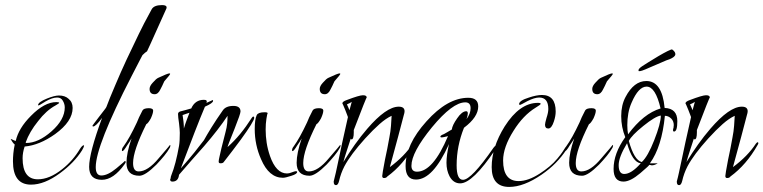

<svg xmlns="http://www.w3.org/2000/svg" viewBox="-20 -708 3006 756"><path d="M102 19Q31 19 31 -73Q31 -87 32.5 -103.5Q34 -120 38 -139Q34 -142 30 -147.5Q26 -153 22 -161Q26 -160 30.5 -157.5Q35 -155 42 -153Q53 -203 102 -252Q155 -306 202 -306Q213 -306 213 -303Q213 -301 199 -293Q162 -273 130 -231Q96 -189 81 -147Q82 -146 82 -146Q82 -146 83 -145Q131 -145 183 -191Q235 -237 235 -285Q235 -299 227 -312Q220 -324 205 -324Q186 -324 160 -309Q135 -293 132 -293Q130 -293 130 -294Q130 -306 165 -320Q195 -332 212 -332Q236 -332 250 -319Q266 -306 266 -283Q266 -230 197 -180Q135 -136 77 -131Q69 -107 69 -85Q69 -2 129 -2Q175 -2 225 -42Q267 -75 295 -122Q304 -136 310 -136Q311 -136 311 -134Q311 -130 303 -116Q272 -67 216 -26Q155 19 102 19Z M381 0Q331 0 331 -51Q331 -106 382 -244Q357 -210 347 -210Q344 -210 344 -213Q344 -214 370 -248Q383 -265 390.5 -274.5Q398 -284 399 -287Q404 -301 413 -323Q422 -345 434 -373Q455 -423 478.5 -473.5Q502 -524 527 -575Q535 -592 547.5 -616Q560 -640 577 -671Q586 -688 618 -688Q636 -688 636 -679Q636 -676 635 -674Q617 -634 581 -554Q577 -546 572 -534Q567 -522 559 -506Q552 -502 541 -491Q541 -491 530 -470Q519 -449 498 -408Q357 -134 357 -50Q357 -17 379 -17Q404 -17 438 -45Q473 -74 471 -74Q475 -74 475 -70Q475 -68 471 -62Q427 0 381 0Z M589 -337Q569 -337 569 -358Q569 -369 581 -382Q588 -390 593.5 -395Q599 -400 604 -402Q640 -419 647 -419Q650 -419 650 -417Q650 -414 627 -388Q626 -387 623 -379.5Q620 -372 612 -357Q603 -337 589 -337ZM529 -16Q478 -16 478 -67Q478 -105 498 -163Q494 -156 489.5 -149Q485 -142 480 -135Q467 -113 462 -113Q460 -113 460 -116Q460 -124 466 -131Q490 -164 519 -226Q522 -234 527.5 -246Q533 -258 541 -273Q546 -282 566 -282Q583 -282 583 -272Q583 -262 574 -242Q563 -222 556 -219Q504 -115 504 -66Q504 -33 526 -33Q562 -33 605 -85Q650 -137 649 -137Q651 -137 651 -134Q651 -133 649 -127Q640 -111 626.5 -94.5Q613 -78 596 -60Q552 -16 529 -16Z M659 7Q650 7 650 -1Q650 -2 650.5 -3Q651 -4 652 -6V-7Q652 -12 655 -19Q672 -61 685 -134Q688 -151 688 -185Q688 -197 685 -222Q683 -235 682 -244Q681 -253 681 -259Q681 -266 689 -269Q697 -271 708 -274Q719 -277 733 -281Q748 -315 783 -315Q798 -315 793 -303Q805 -308 811 -311Q817 -314 817 -314Q819 -314 819 -311Q819 -302 787 -288Q770 -248 746.5 -187.5Q723 -127 692 -45Q723 -80 745.5 -108Q768 -136 783 -156Q794 -176 812.5 -206Q831 -236 857 -273Q869 -291 899 -291Q927 -291 927 -269Q927 -260 904 -202Q876 -133 876 -129Q902 -152 925.5 -180.5Q949 -209 970 -242Q974 -249 978 -249Q981 -249 981 -244Q981 -231 928 -158Q912 -136 895 -114Q878 -92 861 -70Q858 -65 848 -65Q841 -65 841 -72Q841 -77 844 -90Q847 -103 852 -125Q856 -141 860 -156.5Q864 -172 868 -188Q873 -206 874.5 -222Q876 -238 876 -252Q841 -199 784 -133Q759 -105 734.5 -77Q710 -49 685 -20Q682 7 659 7ZM1094 -8Q1039 -8 1008 -81Q983 -137 983 -200Q983 -219 985 -233Q987 -247 991 -255Q997 -266 1022 -266Q1034 -266 1034 -262Q1032 -260 1029 -240Q1026 -221 1026 -198Q1026 -172 1030 -146Q1034 -120 1043 -94Q1067 -25 1110 -25Q1119 -25 1128 -29Q1141 -34 1145 -34Q1150 -34 1150 -31Q1150 -23 1128 -16Q1104 -8 1094 -8ZM704 -202Q709 -219 715 -235Q721 -251 726 -264Q722 -263 715 -260.5Q708 -258 699 -255Q701 -242 702.5 -229Q704 -216 704 -202ZM1034 -262V-260V-262Q1034 -262 1034 -262Z M1259 -337Q1239 -337 1239 -358Q1239 -369 1251 -382Q1258 -390 1263.5 -395Q1269 -400 1274 -402Q1310 -419 1317 -419Q1320 -419 1320 -417Q1320 -414 1297 -388Q1296 -387 1293 -379.5Q1290 -372 1282 -357Q1273 -337 1259 -337ZM1199 -16Q1148 -16 1148 -67Q1148 -105 1168 -163Q1164 -156 1159.5 -149Q1155 -142 1150 -135Q1137 -113 1132 -113Q1130 -113 1130 -116Q1130 -124 1136 -131Q1160 -164 1189 -226Q1192 -234 1197.5 -246Q1203 -258 1211 -273Q1216 -282 1236 -282Q1253 -282 1253 -272Q1253 -262 1244 -242Q1233 -222 1226 -219Q1174 -115 1174 -66Q1174 -33 1196 -33Q1232 -33 1275 -85Q1320 -137 1319 -137Q1321 -137 1321 -134Q1321 -133 1319 -127Q1310 -111 1296.5 -94.5Q1283 -78 1266 -60Q1222 -16 1199 -16Z M1303 21Q1294 21 1294 8V6Q1298 -8 1302.5 -29Q1307 -50 1313 -78Q1319 -106 1328 -148.5Q1337 -191 1350 -247Q1349 -249 1346.5 -256.5Q1344 -264 1339 -276Q1334 -289 1331 -295Q1328 -301 1328 -301Q1328 -308 1345 -314Q1395 -333 1409 -333Q1424 -333 1424 -324Q1424 -324 1424 -324Q1423 -327 1373 -196V-187Q1373 -159 1364 -159Q1363 -159 1361 -162Q1353 -137 1345.5 -114.5Q1338 -92 1332 -70Q1354 -106 1377.5 -139Q1401 -172 1426 -201Q1501 -288 1550 -288Q1573 -288 1573 -270Q1573 -264 1570 -255Q1561 -221 1547.5 -169.5Q1534 -118 1515 -50Q1573 -93 1605 -142Q1610 -148 1612 -148Q1615 -148 1615 -144Q1615 -142 1612 -137Q1568 -59 1505 -13Q1501 -7 1492 -7Q1485 -7 1485 -15Q1485 -17 1487.5 -33.5Q1490 -50 1496 -80Q1501 -102 1505 -123Q1509 -144 1513 -166Q1518 -191 1519.5 -212.5Q1521 -234 1522 -252Q1500 -242 1474.5 -219.5Q1449 -197 1418 -163Q1361 -100 1336 -53Q1322 -26 1315 5Q1311 21 1303 21ZM1356 -274 1365 -307Q1360 -303 1346 -297Q1349 -291 1351.5 -285Q1354 -279 1356 -274Z M1792 14Q1765 14 1750 -14Q1738 -37 1738 -67Q1738 -82 1740.5 -100.5Q1743 -119 1748 -141Q1685 -1 1618 -1Q1577 -1 1577 -54Q1577 -139 1659 -230Q1742 -323 1824 -323Q1863 -323 1863 -289Q1863 -247 1807 -205Q1778 -133 1778 -57Q1778 0 1803 0Q1836 0 1923 -126Q1929 -134 1932 -134Q1935 -134 1935 -130Q1935 -125 1931 -120Q1841 14 1792 14ZM1622 -32Q1685 -32 1744 -172Q1736 -170 1729.5 -168.5Q1723 -167 1718 -167Q1714 -167 1714 -170Q1714 -175 1728 -180Q1733 -183 1741 -187.5Q1749 -192 1759 -198Q1761 -215 1780 -242Q1799 -270 1816 -270Q1822 -270 1822 -261Q1822 -254 1817 -239Q1833 -261 1833 -282Q1833 -305 1812 -305Q1762 -305 1681 -207Q1600 -108 1600 -55Q1600 -32 1622 -32Z M2139 -202Q2126 -202 2126 -217Q2126 -223 2132 -244Q2139 -265 2139 -279Q2139 -324 2103 -324Q2085 -324 2057 -310Q2030 -295 2028 -295Q2024 -295 2024 -298Q2024 -312 2063 -324Q2093 -334 2114 -334Q2168 -334 2168 -269Q2168 -251 2161 -230Q2152 -202 2139 -202ZM1985 28Q1916 28 1916 -50Q1916 -128 1967 -210Q2026 -303 2098 -303Q2109 -303 2109 -299Q2109 -296 2089 -284Q2040 -254 2002 -193Q1961 -128 1961 -76Q1961 5 2022 5Q2060 5 2106 -25Q2126 -38 2143.5 -52.5Q2161 -67 2175 -84Q2180 -90 2187 -99Q2194 -108 2202 -121Q2211 -136 2216 -136Q2216 -136 2218 -134Q2218 -131 2209 -117Q2192 -91 2168 -66.5Q2144 -42 2112 -20Q2042 28 1985 28Z M2332 -337Q2312 -337 2312 -358Q2312 -369 2324 -382Q2331 -390 2336.5 -395Q2342 -400 2347 -402Q2383 -419 2390 -419Q2393 -419 2393 -417Q2393 -414 2370 -388Q2369 -387 2366 -379.5Q2363 -372 2355 -357Q2346 -337 2332 -337ZM2272 -16Q2221 -16 2221 -67Q2221 -105 2241 -163Q2237 -156 2232.5 -149Q2228 -142 2223 -135Q2210 -113 2205 -113Q2203 -113 2203 -116Q2203 -124 2209 -131Q2233 -164 2262 -226Q2265 -234 2270.5 -246Q2276 -258 2284 -273Q2289 -282 2309 -282Q2326 -282 2326 -272Q2326 -262 2317 -242Q2306 -222 2299 -219Q2247 -115 2247 -66Q2247 -33 2269 -33Q2305 -33 2348 -85Q2393 -137 2392 -137Q2394 -137 2394 -134Q2394 -133 2392 -127Q2383 -111 2369.5 -94.5Q2356 -78 2339 -60Q2295 -16 2272 -16Z M2435 7Q2396 7 2396 -43Q2396 -104 2442 -168Q2426 -207 2426 -251Q2426 -294 2443 -326Q2476 -389 2525 -389Q2587 -389 2597 -283Q2647 -281 2647 -231Q2647 -190 2634 -190Q2630 -190 2630 -196Q2630 -198 2630.5 -200Q2631 -202 2632 -205Q2632 -209 2632.5 -211.5Q2633 -214 2633 -215Q2633 -231 2623 -241Q2612 -252 2598 -252Q2586 -130 2539 -65H2570Q2557 -57 2547 -57Q2544 -57 2542 -58Q2539 -59 2536 -59Q2540 -59 2501 -26Q2462 7 2435 7ZM2453 -179Q2514 -261 2581 -281Q2561 -367 2526 -367Q2494 -367 2467 -304Q2458 -284 2454 -261.5Q2450 -239 2450 -215Q2450 -196 2453 -179ZM2507 -70Q2531 -92 2556 -156Q2582 -222 2582 -253Q2560 -250 2513 -212Q2467 -175 2456 -153Q2477 -77 2507 -70ZM2438 -23Q2466 -23 2503 -65Q2470 -69 2449 -144Q2416 -89 2416 -58Q2416 -23 2438 -23ZM2495 -428Q2495 -429 2494.5 -429.5Q2494 -430 2494 -431Q2494 -433 2496 -436.5Q2498 -440 2508 -447Q2516 -452 2534 -463.5Q2552 -475 2572.5 -487Q2593 -499 2609 -507Q2625 -515 2627 -513Q2641 -503 2639 -492Q2636 -483 2617 -475Q2604 -471 2589 -464Q2574 -458 2564.5 -453.5Q2555 -449 2540 -443Q2518 -433 2508.5 -430Q2499 -427 2495 -428Z M2654 21Q2645 21 2645 8V6Q2649 -8 2653.5 -29Q2658 -50 2664 -78Q2670 -106 2679 -148.5Q2688 -191 2701 -247Q2700 -249 2697.5 -256.5Q2695 -264 2690 -276Q2685 -289 2682 -295Q2679 -301 2679 -301Q2679 -308 2696 -314Q2746 -333 2760 -333Q2775 -333 2775 -324Q2775 -324 2775 -324Q2774 -327 2724 -196V-187Q2724 -159 2715 -159Q2714 -159 2712 -162Q2704 -137 2696.5 -114.5Q2689 -92 2683 -70Q2705 -106 2728.5 -139Q2752 -172 2777 -201Q2852 -288 2901 -288Q2924 -288 2924 -270Q2924 -264 2921 -255Q2912 -221 2898.5 -169.5Q2885 -118 2866 -50Q2924 -93 2956 -142Q2961 -148 2963 -148Q2966 -148 2966 -144Q2966 -142 2963 -137Q2919 -59 2856 -13Q2852 -7 2843 -7Q2836 -7 2836 -15Q2836 -17 2838.5 -33.5Q2841 -50 2847 -80Q2852 -102 2856 -123Q2860 -144 2864 -166Q2869 -191 2870.5 -212.5Q2872 -234 2873 -252Q2851 -242 2825.5 -219.5Q2800 -197 2769 -163Q2712 -100 2687 -53Q2673 -26 2666 5Q2662 21 2654 21ZM2707 -274 2716 -307Q2711 -303 2697 -297Q2700 -291 2702.5 -285Q2705 -279 2707 -274Z"/></svg>

Font: Ruthie
Style: Regular
Weight: 400
Designer: Robert E. Leuschke
Foundry: Robert E. Leuschke
Version: Version 1.012